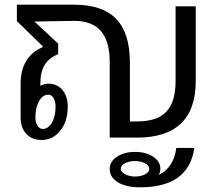

<svg xmlns="http://www.w3.org/2000/svg" viewBox="-20 -587 932 819"><path d="M815 -560V-242Q815 0 564 0H448V-321Q448 -411 410.5 -454.5Q373 -498 296 -498L174 -496L127 -495L228 -401V-356Q189 -340 170.5 -310Q152 -280 152 -229V-221Q169 -230 187 -230Q224 -230 246.5 -203Q269 -176 269 -132Q269 -70 237.5 -30Q206 10 157 10Q116 10 92 -16Q68 -42 68 -87V-229Q68 -345 162 -386V-390L52 -497V-567H296Q417 -567 475.5 -506.5Q534 -446 534 -321V-69H564Q650 -69 689.5 -110.5Q729 -152 729 -242V-560ZM131 -86Q131 -65 140 -51Q149 -37 162 -37Q186 -37 201.5 -64Q217 -91 217 -132Q217 -154 208.5 -168.5Q200 -183 186 -183Q162 -183 146.5 -155.5Q131 -128 131 -86ZM732 44H809Q785 212 578 212Q519 212 483.5 191Q448 170 448 133Q448 102 479 81.5Q510 61 556 61Q603 61 633.5 81.5Q664 102 664 133Q664 146 657 159Q687 146 707 116Q727 86 732 44ZM617 133Q617 119 599 109.5Q581 100 556 100Q531 100 513 109.5Q495 119 495 133Q495 146 513.5 156Q532 166 556 166Q581 166 599 156.5Q617 147 617 133Z"/></svg>

Font: KoHo Medium
Style: Regular
Weight: 500
Version: Version 1.000; ttfautohint (v1.6)